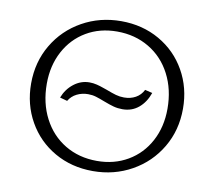

<svg xmlns="http://www.w3.org/2000/svg" viewBox="-75 -751 941 843"><g transform="rotate(10 395.0 -329.0)"><path d="M57 -326Q57 -422 102.5 -499Q148 -576 226.5 -620Q305 -664 400 -664Q495 -664 571 -620.5Q647 -577 690 -501Q733 -425 733 -332Q733 -236 687.5 -159Q642 -82 563.5 -38Q485 6 390 6Q295 6 219 -37.5Q143 -81 100 -157Q57 -233 57 -326ZM666 -320Q666 -406 631 -473.5Q596 -541 533 -578.5Q470 -616 390 -616Q313 -616 253 -580.5Q193 -545 159 -481.5Q125 -418 125 -337Q125 -251 160 -183.5Q195 -116 257.5 -78.5Q320 -41 400 -41Q477 -41 537.5 -76.5Q598 -112 632 -175.5Q666 -239 666 -320ZM193 -287Q208 -326 239.5 -350.5Q271 -375 309 -375Q326 -375 342 -371Q358 -367 371.5 -362Q385 -357 389 -356Q415 -346 432.5 -341Q450 -336 469 -336Q498 -336 520.5 -348.5Q543 -361 555 -385L588 -377Q573 -334 543 -309Q513 -284 471 -284Q450 -284 431.5 -289Q413 -294 387 -304Q364 -313 347.5 -318Q331 -323 312 -323Q285 -323 262 -311.5Q239 -300 226 -278Z"/></g></svg>

Font: Ysabeau Semilight
Style: Regular
Weight: 300
Designer: Christian Thalmann (Catharsis Fonts)
Version: Version 0.003